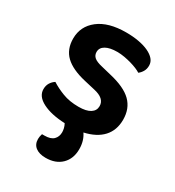

<svg xmlns="http://www.w3.org/2000/svg" viewBox="-167 -588 804 883"><g transform="rotate(30 235.0 -146.5)"><path d="M432 -134Q432 -78 399 -42Q366 -6 303 8Q325 40 325 84Q325 135 294 165.5Q263 196 210 196Q176 196 156.5 181Q137 166 137 138Q137 125 142 110H155Q188 110 203 95Q218 80 218 56Q218 47 215.5 36Q213 25 207 14Q134 11 89 -12Q44 -35 44 -73Q44 -92 52.5 -106Q61 -120 75 -129Q103 -111 139.5 -97Q176 -83 224 -83Q265 -83 286 -96.5Q307 -110 307 -134Q307 -175 247 -188L191 -201Q117 -218 81.5 -252Q46 -286 46 -343Q46 -408 98 -448.5Q150 -489 244 -489Q280 -489 310.5 -483.5Q341 -478 363.5 -467.5Q386 -457 398.5 -442.5Q411 -428 411 -409Q411 -391 403 -377.5Q395 -364 384 -356Q375 -362 360.5 -368Q346 -374 328.5 -379Q311 -384 291.5 -387.5Q272 -391 253 -391Q214 -391 192 -378.5Q170 -366 170 -343Q170 -326 182.5 -315Q195 -304 226 -297L275 -285Q358 -266 395 -229.5Q432 -193 432 -134Z"/></g></svg>

Font: Baloo Thambi 2 SemiBold
Style: Regular
Weight: 600
Designer: Aadarsh Rajan and Ek Type
Foundry: Ek Type
Version: Version 1.640;hotconv 1.0.111;makeotfexe 2.5.65597; ttfautoh